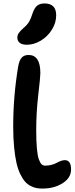

<svg xmlns="http://www.w3.org/2000/svg" viewBox="-20 -1077 430 1108"><path d="M134.8 -818.8Q107.4 -818.8 93.8 -829.8Q80.1 -840.8 80.1 -859.9Q80.1 -874.5 88.4 -886.5Q96.7 -898.4 115.2 -915Q137.7 -934.1 148.2 -952.1Q158.7 -970.2 168.9 -1002.9Q179.7 -1033.2 195.6 -1045.2Q211.4 -1057.1 236.8 -1057.1Q304.2 -1057.1 304.2 -988.8Q304.2 -945.3 279.3 -905.5Q254.4 -865.7 215.1 -842.3Q175.8 -818.8 134.8 -818.8ZM225.1 11.2Q206.1 11.2 190.4 8.3Q174.8 5.4 156.7 -3.9Q138.7 -13.2 124.8 -28.8Q110.8 -44.4 97.4 -71.5Q84 -98.6 75.4 -135.5Q66.9 -172.4 61.5 -226.3Q56.2 -280.3 56.2 -347.2Q56.2 -522 85 -693.8Q91.3 -729.5 105.5 -744.6Q119.6 -759.8 145 -759.8Q212.9 -759.8 212.9 -654.8Q212.9 -632.3 200.9 -530Q189 -427.7 189 -327.1Q189 -262.2 192.9 -219.7Q196.8 -177.2 204.6 -156.5Q212.4 -135.7 220.7 -128.4Q229 -121.1 241.2 -121.1Q260.7 -121.1 278.3 -126Q295.9 -130.9 306.6 -137Q317.4 -143.1 330.1 -147.9Q342.8 -152.8 354 -152.8Q390.1 -152.8 390.1 -99.1Q390.1 -50.8 341.6 -19.8Q293 11.2 225.1 11.2Z"/></svg>

Font: Shantell Sans Irregular
Style: Regular
Weight: 600
Designer: Stephen Nixon, Anya Danilova, Shantell Martin
Foundry: Arrow Type
Version: Version 1.006;[9816181b4]